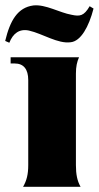

<svg xmlns="http://www.w3.org/2000/svg" viewBox="-21 -721 381 741"><path d="M68 0H290C277 -23 272 -48 272 -84V-437C272 -464 276 -482 284 -500H20V-476H36C70 -476 88 -454 88 -412V-84C88 -48 82 -24 68 0ZM-1 -563 15 -556C29 -592 54 -611 91 -603C144 -591 202 -551 252 -558C291 -562 322 -618 340 -688L325 -697C303 -659 287 -657 255 -664C209 -672 155 -705 108 -700C47 -692 18 -642 -1 -563Z"/></svg>

Font: Sinistre Bold
Style: Regular
Weight: 900
Designer: Jules Durand
Foundry: Collletttivo
Version: Version 69.420;Glyphs 3.2 (3217)